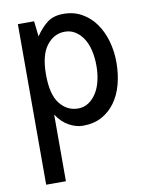

<svg xmlns="http://www.w3.org/2000/svg" viewBox="-84 -560 659 862"><g transform="rotate(-10 245.5 -129.0)"><path d="M265 10C297.7 10 326.2 3.5 350.5 -9.5C374.8 -22.5 395.3 -40.5 412 -63.5C428.7 -86.5 441.2 -113.5 449.5 -144.5C457.8 -175.5 462 -209 462 -245C462 -278.3 457.7 -310.3 449 -341C440.3 -371.7 427.7 -398.8 411 -422.5C394.3 -446.2 373.7 -465 349 -479C324.3 -493 296.3 -500 265 -500C235 -500 210.7 -493 192 -479C173.3 -465 155.3 -445.3 138 -420L130 -490H56V242H146V-62C161.3 -38 179.8 -20 201.5 -8C223.2 4 244.3 10 265 10ZM257 -420C275 -420 291 -415.5 305 -406.5C319 -397.5 331 -385.3 341 -370C351 -354.7 358.5 -336.2 363.5 -314.5C368.5 -292.8 371 -269.7 371 -245C371 -221 368.5 -198.3 363.5 -177C358.5 -155.7 351 -137.2 341 -121.5C331 -105.8 319 -93.3 305 -84C291 -74.7 275 -70 257 -70C224.3 -70 196.8 -83.8 174.5 -111.5C152.2 -139.2 141 -183.7 141 -245C141 -304.3 152.2 -348.3 174.5 -377C196.8 -405.7 224.3 -420 257 -420Z"/></g></svg>

Font: Cabin Condensed
Style: Regular
Weight: 400
Designer: Pablo Impallari
Foundry: Pablo Impallari. www.impallari.com Igino Marini. www.ikern.com
Version: Version 1.006